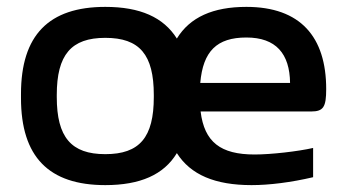

<svg xmlns="http://www.w3.org/2000/svg" viewBox="-20 -529 982 558"><path d="M41 -256V-244C41 -73 122 9 286 9C387 9 456 -21 494 -84C534 -21 605 9 711 9C763 9 826 1 890 -14V-99C846 -89 768 -80 720 -80C621 -80 574 -116 563 -205H884C920 -205 928 -218 928 -270C928 -422 853 -509 696 -509C599 -509 532 -479 494 -417C455 -479 387 -509 286 -509C122 -509 41 -427 41 -256ZM145 -247V-253C145 -370 187 -419 286 -419C386 -419 427 -370 427 -253V-247C427 -130 386 -81 286 -81C187 -81 145 -130 145 -247ZM562 -288C570 -380 610 -420 696 -420C782 -420 822 -373 823 -288Z"/></svg>

Font: LT Wave Alt Medium
Style: Regular
Weight: 500
Designer: Daniel Lyons
Version: Version 2.5 (Glyphs App)